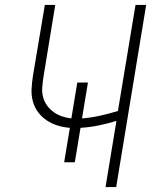

<svg xmlns="http://www.w3.org/2000/svg" viewBox="-20 -755 640 775"><path d="M406 0 450 -267Q414 -256 377.5 -248.5Q341 -241 305 -239L282 -100H239L262 -239Q236 -241 212 -248.5Q188 -256 168 -269.5Q148 -283 133.5 -302.5Q119 -322 112.5 -346.5Q106 -371 107.5 -397Q109 -423 113 -449L161 -735H203L155 -442Q152 -422 150.5 -402Q149 -382 154 -363Q159 -344 170 -329Q181 -314 196 -303Q211 -292 230 -285.5Q249 -279 268 -277L292 -422H335L311 -277Q348 -280 384 -288Q420 -296 456 -307L527 -735H570L449 0Z"/></svg>

Font: Iosevka Curly XLtEx
Style: Italic
Weight: 200
Width: 7
Italic angle: -9°
Monospace: yes
Designer: Belleve Invis
Foundry: Belleve Invis
Version: Version 11.1.0; ttfautohint (v1.8.3)